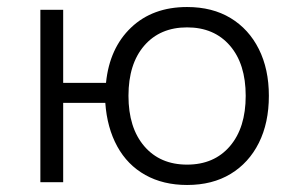

<svg xmlns="http://www.w3.org/2000/svg" viewBox="-20 -519 850 547"><path d="M513 8Q445 8 394 -20.5Q343 -49 314 -102Q285 -155 280 -226H160V0H95V-491H160V-283H282Q292 -382 353.5 -440.5Q415 -499 513 -499Q585 -499 637 -467.5Q689 -436 717.5 -379Q746 -322 746 -246Q746 -169 717.5 -112Q689 -55 637 -23.5Q585 8 513 8ZM513 -50Q590 -50 635 -102.5Q680 -155 680 -246Q680 -337 635 -389Q590 -441 513 -441Q436 -441 391 -389Q346 -337 346 -246Q346 -155 391 -102.5Q436 -50 513 -50Z"/></svg>

Font: Nunito Sans 9pt Light
Style: Regular
Weight: 300
Version: Version 3.101;gftools[0.9.27]